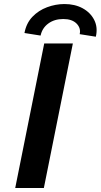

<svg xmlns="http://www.w3.org/2000/svg" viewBox="-20 -936 501 956"><path d="M55.8 0 200.2 -719.7H342.8L198.4 0ZM457.2 -753.2 376.8 -765.9Q383.6 -796 361.3 -818.6Q338.9 -841.3 294.8 -841.3Q250.8 -841.3 220.5 -818.9Q190.1 -796.5 182.1 -758.9L101.8 -771.6Q110.9 -820.6 141.5 -852.5Q172.1 -884.3 214.4 -900Q256.6 -915.7 300.2 -915.9Q352.3 -916.1 391.5 -894.8Q430.6 -873.4 449.2 -836.5Q467.9 -799.6 457.2 -753.2Z"/></svg>

Font: Reddit Sans
Style: Italic
Weight: 400
Italic angle: -11.25°
Designer: Stephen Hutchings
Version: Version 1.013